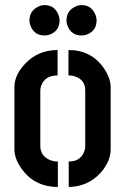

<svg xmlns="http://www.w3.org/2000/svg" viewBox="-20 -739 495 760"><path d="M96.7 -658.2Q96.7 -695.3 129.9 -711.9Q142.6 -718.8 156.2 -718.8Q194.3 -718.8 210 -683.6Q215.8 -670.9 215.8 -658.2Q215.8 -620.1 182.6 -604.5Q169.9 -598.6 156.2 -598.6Q118.2 -598.6 102.5 -632.8Q96.7 -645.5 96.7 -658.2ZM243.2 -658.2Q243.2 -695.3 276.4 -711.9Q289.1 -718.8 302.7 -718.8Q340.8 -718.8 356.4 -683.6Q362.3 -670.9 362.3 -658.2Q362.3 -620.1 329.1 -604.5Q316.4 -598.6 302.7 -598.6Q264.6 -598.6 249 -632.8Q243.2 -645.5 243.2 -658.2ZM37.1 -147.5V-394.5Q37.1 -442.4 80.1 -487.3Q130.9 -541 208 -541V-440.4Q157.2 -440.4 142.6 -398.4Q139.6 -389.6 139.6 -380.9V-161.1Q139.6 -124 173.8 -107.4Q189.5 -99.6 209 -99.6V1Q114.3 1 62.5 -75.2Q37.1 -113.3 37.1 -147.5ZM252 1V-99.6Q298.8 -99.6 313.5 -139.6Q317.4 -150.4 317.4 -159.2V-380.9Q317.4 -421.9 279.3 -435.5Q266.6 -440.4 251 -440.4V-541Q342.8 -541 392.6 -466.8Q418 -428.7 418 -394.5V-147.5Q418 -99.6 377 -53.7Q327.1 0 252 1Z"/></svg>

Font: Post No Bills Colombo
Style: Bold
Weight: 700
Designer: Kosala Senevirathne, Siva Puranthara, Lasantha Premarathna, Tharique Azeez
Foundry: Mooniak
Version: Version 1.220 ; ttfautohint (v1.6)